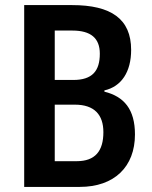

<svg xmlns="http://www.w3.org/2000/svg" viewBox="-20 -734 595 754"><path d="M263 -714H75V0H293C429 0 510 -79 510 -206C510 -305 467 -355 390 -374V-379C457 -394 495 -452 495 -538C495 -660 416 -714 263 -714ZM268 -420H195V-614H264C337 -614 372 -584 372 -523C372 -455 342 -420 268 -420ZM195 -323H274C351 -323 386 -283 386 -215C386 -141 354 -101 281 -101H195Z"/></svg>

Font: Noto Sans Arabic Cond SemBd
Style: Regular
Weight: 600
Width: 3
Designer: Monotype Design Team, Nadine Chahine, Nizar Qandah and Khaled Hosny
Foundry: Monotype Imaging Inc.
Version: Version 2.012